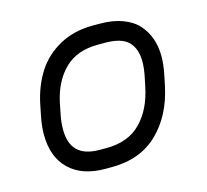

<svg xmlns="http://www.w3.org/2000/svg" viewBox="-82 -605 764 710"><g transform="rotate(-15 300.0 -250.0)"><path d="M357.4 -438.5H329.6Q249 -438.5 201.9 -392.1Q154.8 -345.7 138.2 -266.6L130.4 -227.5Q124 -197.3 124 -168.9Q124 -114.7 151.4 -87.9Q178.7 -61 236.8 -61H261.7Q344.7 -61 393.1 -109.9Q441.4 -158.7 458.5 -241.7L466.8 -281.7Q472.7 -311.5 472.7 -335.9Q472.7 -385.3 446.3 -411.9Q419.9 -438.5 357.4 -438.5ZM545.9 -335.9Q545.9 -305.2 538.1 -267.1L529.8 -227.1Q507.3 -119.1 439.7 -53.5Q372.1 12.2 261.7 12.2H236.8Q149.4 12.2 100.1 -35.2Q50.8 -82.5 50.8 -168.9Q50.8 -203.1 59.1 -242.2L66.9 -281.2Q81.1 -349.1 113.8 -399.9Q146.5 -450.7 201.9 -481.2Q257.3 -511.7 329.6 -511.7H357.4Q405.8 -511.7 442.9 -498Q480 -484.4 502 -460.2Q523.9 -436 534.9 -404.8Q545.9 -373.5 545.9 -335.9Z"/></g></svg>

Font: Anka/Coder
Style: Italic
Weight: 400
Italic angle: -12°
Monospace: yes
Version: Version 001.100